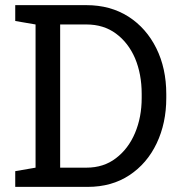

<svg xmlns="http://www.w3.org/2000/svg" viewBox="-20 -731 702 751"><path d="M322.8 0H39.6V-61.5L119.1 -75.2V-635.3L39.6 -648.9V-710.9H317.9Q411.6 -710.9 482.4 -666Q552.2 -621.1 591.3 -542.5Q630.4 -463.9 630.4 -362.8V-347.7Q630.4 -249.5 592.8 -170.4Q555.2 -91.3 486.1 -45.7Q417 0 322.8 0ZM317.9 -635.3H215.3V-75.2H317.9Q385.7 -75.2 433.6 -112.3Q481.9 -148.9 508.1 -210.7Q534.2 -272.5 534.2 -347.7V-363.8Q534.2 -440.9 508.3 -502.9Q481.9 -564 433.6 -599.6Q385.3 -635.3 317.9 -635.3Z"/></svg>

Font: Battambang
Style: Regular
Weight: 400
Designer: Danh Hong
Version: Version 8.002; ttfautohint (v1.8.3)